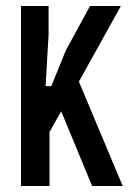

<svg xmlns="http://www.w3.org/2000/svg" viewBox="-20 -620 459 640"><path d="M287 0 184 -249 145 -180V0H50V-600H142V-505L132 -333H151L199 -451L280 -600H383L243 -348L389 0Z"/></svg>

Font: Big Shoulders Text SemiBold
Style: Regular
Weight: 600
Designer: Patric King
Foundry: XO Type Co
Version: Version 1.000; ttfautohint (v1.8.2)